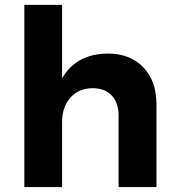

<svg xmlns="http://www.w3.org/2000/svg" viewBox="-20 -762 715 782"><path d="M418.9 -543.9Q509.8 -543.9 563.5 -488Q617.2 -432.1 617.2 -337.9V0H462.9V-293Q462.9 -343.8 434.6 -373.3Q406.2 -402.8 356.9 -402.8Q299.8 -402.3 266.4 -364Q232.9 -325.7 232.9 -265.1V0H79.1V-742.2H232.9V-442.9Q289.6 -542.5 418.9 -543.9Z"/></svg>

Font: Montserrat arm SemiBold
Style: Regular
Weight: 600
Designer: Julieta Ulanovsky
Foundry: Julieta Ulanovsky
Version: Version 6.000;PS 006.000;hotconv 1.0.88;makeotf.lib2.5.64775